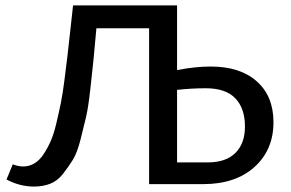

<svg xmlns="http://www.w3.org/2000/svg" viewBox="-20 -678 1071 707"><path d="M756 -433Q864 -433 925.5 -378.5Q987 -324 987 -228Q987 -126 917 -63Q847 0 728 0H529V-574H335Q328 -495 324 -455.5Q320 -416 312.5 -349Q305 -282 297 -247.5Q289 -213 276.5 -164Q264 -115 248.5 -90Q233 -65 212.5 -38.5Q192 -12 165 -1.5Q138 9 105 9Q53 9 4 -17L27 -73Q47 -65 65 -65Q87 -65 106 -76Q125 -87 140 -109.5Q155 -132 166.5 -158Q178 -184 187.5 -224Q197 -264 204 -298.5Q211 -333 217.5 -384.5Q224 -436 228.5 -473.5Q233 -511 239 -567Q245 -623 249 -658H632V-420Q699 -433 756 -433ZM745 -80Q812 -80 847 -115Q882 -150 882 -212Q882 -279 846.5 -316Q811 -353 738 -353Q684 -353 632 -347V-80Z"/></svg>

Font: EauTest Semibold
Style: Regular
Weight: 600
Designer: Christian Thalmann (Catharsis Fonts)
Version: Version 0.001;PS 000.001;hotconv 1.0.88;makeotf.lib2.5.64775